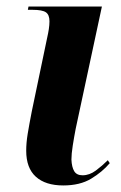

<svg xmlns="http://www.w3.org/2000/svg" viewBox="-20 -556 370 586"><path d="M173 10Q119 10 89.5 -16.5Q60 -43 60 -96Q60 -120 64.5 -147.5Q69 -175 77 -216L124 -441Q127 -454 129 -467Q131 -480 131 -491Q131 -511 120 -518.5Q109 -526 80 -526H65L67 -536H291L211 -163Q206 -137 202 -111.5Q198 -86 198 -69Q199 -46 206.5 -33.5Q214 -21 232 -21Q253 -21 272.5 -35.5Q292 -50 309 -67L315 -58Q292 -31 258 -10.5Q224 10 173 10Z"/></svg>

Font: Noto Serif Display SemiCondensed
Style: Bold Italic
Weight: 700
Width: 4
Italic angle: -12°
Designer: Monotype Design Team
Foundry: Monotype Imaging Inc.
Version: Version 2.009